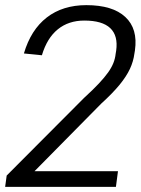

<svg xmlns="http://www.w3.org/2000/svg" viewBox="-23 -727 547 747"><path d="M3 -44 304 -346Q339 -378 361.5 -402Q384 -426 397.5 -445Q411 -464 418 -481.5Q425 -499 427 -518L429 -530Q437 -588 406 -617.5Q375 -647 305 -647Q244 -647 202 -613Q160 -579 140 -512L70 -519Q97 -611 159 -659Q221 -707 313 -707Q415 -707 464.5 -661Q514 -615 502 -531L500 -519Q496 -488 482.5 -459Q469 -430 442.5 -397.5Q416 -365 371 -324L64 -13L53 -61H436L428 0H-3Z"/></svg>

Font: Pathway Extreme SemiCondensed Light
Style: Italic
Weight: 300
Width: 4
Italic angle: -8°
Version: Version 1.001;gftools[0.9.26]